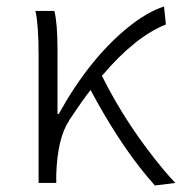

<svg xmlns="http://www.w3.org/2000/svg" viewBox="-20 -567 563 595"><path d="M523.4 0 460 7.8Q367.2 -95.7 279.3 -253.9Q269.5 -271.5 260.7 -288.1Q237.3 -258.8 194.3 -194.3V-193.4Q158.2 -139.6 154.3 -26.4V0H99.6V-394.5Q99.6 -490.2 89.8 -533.2H148.4Q158.2 -495.1 158.2 -412.1V-213.9H162.1Q256.8 -384.8 377 -482.4Q436.5 -530.3 488.3 -546.9L494.1 -491.2Q398.4 -453.1 295.9 -332Q373 -176.8 489.3 -38.1Q506.8 -17.6 523.4 0Z"/></svg>

Font: Taipei Sans TC Beta Light
Style: Regular
Weight: 300
Designer: JT Foundry
Foundry: JT Foundry
Version: Version 1.000